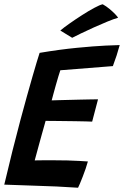

<svg xmlns="http://www.w3.org/2000/svg" viewBox="-21 -873 580 899"><path d="M344.5 6Q293.5 2.5 243.8 0.2Q194 -2 141.5 -3.5Q107.5 -4.5 70.5 -6Q33.5 -7.5 -1 -8.5Q18 -89 37.2 -166.2Q56.5 -243.5 75 -312.5Q107.5 -433 130.8 -513.5Q154 -594 164.5 -625.5Q260 -641.5 340 -649.2Q420 -657 473 -659.5Q526 -662 539.5 -662Q532.5 -636.5 525 -613.2Q517.5 -590 507.5 -563.5L261.5 -544Q258 -534 252.2 -514.8Q246.5 -495.5 240.2 -473.5Q234 -451.5 228.8 -432.2Q223.5 -413 221 -403Q232.5 -403.5 253.5 -404Q274.5 -404.5 300.5 -405.2Q326.5 -406 353.2 -406.5Q380 -407 402.2 -407.5Q424.5 -408 438 -408L410.5 -303.5Q403.5 -304 382.2 -304.5Q361 -305 332.5 -305.5Q304 -306 275.2 -306.2Q246.5 -306.5 224.2 -306.8Q202 -307 192.5 -307Q191 -301 186.2 -284.2Q181.5 -267.5 175.2 -245.2Q169 -223 162.5 -199.2Q156 -175.5 150.5 -155Q145 -134.5 141.5 -122Q151.5 -122.5 179.5 -122.5Q207.5 -122.5 234 -122.5Q264.5 -122.5 294.5 -121.8Q324.5 -121 350 -119.5Q375.5 -118 390.5 -117Q386.5 -102 380 -83Q373.5 -64 366.2 -45.5Q359 -27 353.2 -13.2Q347.5 0.5 344.5 6ZM460 -853Q477 -843.5 492.2 -830.8Q507.5 -818 518 -807Q528.5 -796 532 -790Q512.5 -784.5 482 -772Q451.5 -759.5 418.2 -744.5Q385 -729.5 357.5 -716.2Q330 -703 317 -696L261.5 -730Q277 -743.5 304.8 -763Q332.5 -782.5 363.2 -802.2Q394 -822 420.5 -836.2Q447 -850.5 460 -853Z"/></svg>

Font: Grandstander Thin Medium
Style: Italic
Weight: 500
Italic angle: -15°
Version: Version 1.200